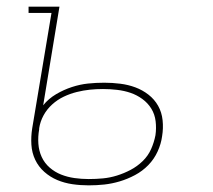

<svg xmlns="http://www.w3.org/2000/svg" viewBox="-20 -550 640 578"><path d="M247 8Q222 8 198 4.5Q174 1 152.5 -8Q131 -17 113.5 -32.5Q96 -48 86 -69Q76 -90 74.5 -114.5Q73 -139 77 -164L135 -511H66V-530H159L110 -233Q126 -253 149 -266.5Q172 -280 196.5 -288Q221 -296 245 -298.5Q269 -301 294 -301Q318 -301 342 -298Q366 -295 387.5 -287Q409 -279 427 -265Q445 -251 456 -231.5Q467 -212 469.5 -188Q472 -164 468 -140Q465 -117 454.5 -94Q444 -71 426.5 -53Q409 -35 386.5 -23Q364 -11 340.5 -4Q317 3 294 5.5Q271 8 247 8ZM247 -11Q269 -11 290 -13Q311 -15 332 -21.5Q353 -28 373 -38.5Q393 -49 409.5 -65Q426 -81 435 -101.5Q444 -122 448 -143Q451 -164 448.5 -185Q446 -206 435.5 -223Q425 -240 408.5 -252Q392 -264 373 -270.5Q354 -277 332.5 -279.5Q311 -282 290 -282Q270 -282 250.5 -280Q231 -278 211 -273Q191 -268 172 -259Q153 -250 137 -235.5Q121 -221 111 -202.5Q101 -184 98 -164V-161Q94 -139 95.5 -117.5Q97 -96 105.5 -77.5Q114 -59 129.5 -45.5Q145 -32 164 -24.5Q183 -17 204 -14Q225 -11 247 -11Z"/></svg>

Font: Iosevka Slab Thin Extended
Style: Italic
Weight: 100
Width: 7
Italic angle: -9°
Monospace: yes
Designer: Belleve Invis
Foundry: Belleve Invis
Version: Version 11.1.0; ttfautohint (v1.8.3)